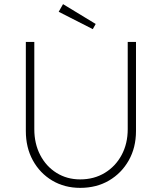

<svg xmlns="http://www.w3.org/2000/svg" viewBox="-20 -903 783 929"><path d="M368 6Q292 6 232.5 -29.5Q173 -65 139 -127Q105 -189 105 -269V-700H146V-278Q146 -208 174.5 -153Q203 -98 253.5 -66.5Q304 -35 368 -35Q435 -35 487 -66.5Q539 -98 568.5 -153Q598 -208 598 -278V-700H638V-269Q638 -189 603 -127Q568 -65 507.5 -29.5Q447 6 368 6ZM429 -762 264 -846 285 -883 443 -787Z"/></svg>

Font: Readex Pro Light
Style: Regular
Weight: 300
Designer: Bonnie Shaver-Troup, Thomas Jockin
Foundry: Lexend
Version: Version 1.200; ttfautohint (v1.8.3)